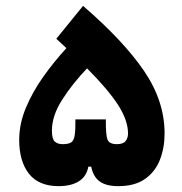

<svg xmlns="http://www.w3.org/2000/svg" viewBox="-20 -634 626 659"><path d="M181.2 4.9Q112.8 4.9 79.3 -37.8Q45.9 -80.6 45.9 -153.8Q45.9 -209.5 69.1 -264.6Q92.3 -319.8 129.4 -371.8Q166.5 -423.8 208 -468.8Q191.9 -483.9 173.3 -501L265.1 -613.8Q403.8 -494.1 474.4 -390.6Q544.9 -287.1 544.9 -175.8Q544.9 -126.5 528.8 -85.4Q512.7 -44.4 477.8 -19.8Q442.9 4.9 385.7 4.9Q343.8 4.9 321.8 -11.5Q299.8 -27.8 293 -62H283.2Q276.9 -27.8 250.2 -11.5Q223.6 4.9 181.2 4.9ZM278.8 -399.4Q228.5 -346.7 193.4 -291.7Q158.2 -236.8 158.2 -185.5Q158.2 -157.2 168 -148.2Q177.7 -139.2 194.8 -139.2Q214.4 -139.2 223.9 -145Q233.4 -150.9 236.3 -169.2Q239.3 -187.5 238.8 -224.1H343.3Q342.8 -170.4 349.1 -154.8Q355.5 -139.2 380.9 -139.2Q402.8 -139.2 411.1 -149.9Q419.4 -160.6 419.4 -175.8Q419.4 -220.7 385.3 -273.7Q351.1 -326.7 278.8 -399.4Z"/></svg>

Font: Cascadia Mono
Style: Bold
Weight: 700
Monospace: yes
Designer: Aaron Bell
Foundry: Saja Typeworks
Version: Version 2404.023; ttfautohint (v1.8.4)